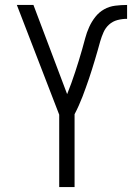

<svg xmlns="http://www.w3.org/2000/svg" viewBox="-20 -755 540 775"><path d="M219 0H281V-294Q290 -311 298 -329Q306 -347 313 -365Q320 -383 326.5 -401.5Q333 -420 339.5 -438.5Q346 -457 351.5 -475.5Q357 -494 363 -513Q369 -532 374 -550.5Q379 -569 384.5 -588Q390 -607 398 -625Q406 -643 420.5 -656Q435 -669 454 -674Q473 -679 493 -679V-735Q469 -735 445 -732Q421 -729 400.5 -717.5Q380 -706 365 -687Q350 -668 340 -646Q330 -624 324 -601Q318 -578 311.5 -555.5Q305 -533 298 -510Q291 -487 283.5 -464.5Q276 -442 268 -419.5Q260 -397 251 -375L115 -735H48L219 -292Z"/></svg>

Font: Iosevka SS09 Light
Style: Regular
Weight: 300
Monospace: yes
Designer: Belleve Invis
Foundry: Belleve Invis
Version: Version 5.2.1; ttfautohint (v1.8.3)